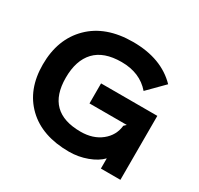

<svg xmlns="http://www.w3.org/2000/svg" viewBox="-171 -1032 1301 1253"><g transform="rotate(30 480.0 -405.0)"><path d="M870 -481V1H723V-76Q687 -38 622 -14Q557 10 487 10Q284 10 169.5 -100Q55 -210 55 -398Q55 -590 171.5 -705Q288 -820 493 -820Q707 -820 828 -695L711 -577Q632 -669 493 -669Q360 -669 294 -599Q228 -529 228 -398Q228 -141 487 -141Q580 -141 641 -189.5Q702 -238 710 -314L727 -330H446V-481Z"/></g></svg>

Font: Sinkin Sans 700 Bold
Style: Bold
Weight: 700
Designer: Keith Bates
Foundry: K-Type
Version: Sinkin Sans (version 1.0)  by Keith Bates   •   © 2014   www